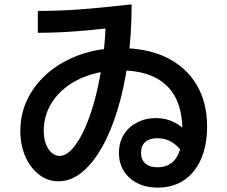

<svg xmlns="http://www.w3.org/2000/svg" viewBox="-20 -801 1040 878"><path d="M700 57Q648 57 608 36.5Q568 16 546 -19.5Q524 -55 524 -102Q524 -149 545.5 -184.5Q567 -220 606 -240.5Q645 -261 694 -261Q749 -261 794.5 -231.5Q840 -202 883 -137L819 -100Q792 -136 763.5 -152.5Q735 -169 700 -169Q664 -169 644.5 -152Q625 -135 625 -103Q625 -71 644.5 -53.5Q664 -36 700 -36Q757 -36 785.5 -78.5Q814 -121 814 -205Q814 -295 782 -356Q750 -417 686.5 -448Q623 -479 531 -479Q455 -479 391 -458.5Q327 -438 279.5 -400.5Q232 -363 206 -312.5Q180 -262 180 -202Q180 -169 189.5 -143.5Q199 -118 215.5 -103Q232 -88 252 -88Q283 -88 313.5 -123.5Q344 -159 371 -221Q398 -283 418.5 -364.5Q439 -446 451 -537.5Q463 -629 464 -723L507 -676Q434 -667 372.5 -661.5Q311 -656 257.5 -653.5Q204 -651 153 -651V-751Q197 -751 242 -752.5Q287 -754 337.5 -757.5Q388 -761 448 -767Q508 -773 582 -781Q582 -646 565.5 -524.5Q549 -403 518.5 -302Q488 -201 446 -127Q404 -53 354 -12.5Q304 28 247 28Q198 28 158.5 -2.5Q119 -33 96 -85Q73 -137 73 -202Q73 -283 107.5 -351.5Q142 -420 204 -471.5Q266 -523 349.5 -552Q433 -581 531 -581Q654 -581 742.5 -537.5Q831 -494 879 -413.5Q927 -333 927 -222Q927 -137 899.5 -74Q872 -11 821.5 23Q771 57 700 57Z"/></svg>

Font: M PLUS 2 Thin SemiBold
Style: Regular
Weight: 600
Version: Version 1.001